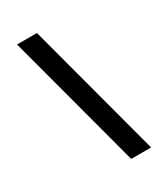

<svg xmlns="http://www.w3.org/2000/svg" viewBox="-186 -836 806 922"><g transform="rotate(-30 217.5 -375.0)"><path d="M172.9 -750 373 0H262.7L62.5 -750Z"/></g></svg>

Font: Manrope3 Semibold
Style: Regular
Weight: 600
Width: 4
Designer: Mikhail Sharanda
Foundry: Mikhail Sharanda
Version: Version 3.000;PS 003.000;hotconv 1.0.88;makeotf.lib2.5.64775